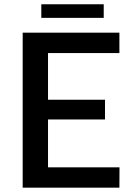

<svg xmlns="http://www.w3.org/2000/svg" viewBox="-20 -872 616 892"><path d="M203.1 -94.7H535.2L534.7 0H85.4V-720.2H534.7V-625.5H203.1V-408.7H467.8V-316.9H203.1ZM171.9 -789.1V-852.1H461.9V-789.1Z"/></svg>

Font: Lato-SemiBold
Style: Regular
Weight: 500
Designer: Lukasz Dziedzic with Adam Twardoch and Botio Nikoltchev
Foundry: tyPoland Lukasz Dziedzic
Version: ""